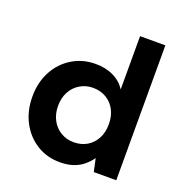

<svg xmlns="http://www.w3.org/2000/svg" viewBox="-131 -836 917 963"><g transform="rotate(20 327.5 -354.0)"><path d="M291 12Q222 12 167.5 -22Q113 -56 81.5 -115.5Q50 -175 50 -251Q50 -327 81.5 -386Q113 -445 168.5 -479Q224 -513 293 -513Q348 -513 389 -493Q430 -473 454 -436V-720H589V0H469L454 -69Q439 -48 417 -29Q395 -10 364 1Q333 12 291 12ZM322 -106Q363 -106 393.5 -124.5Q424 -143 441 -175.5Q458 -208 458 -251Q458 -294 441 -326.5Q424 -359 393 -377.5Q362 -396 322 -396Q284 -396 253 -377.5Q222 -359 204.5 -326.5Q187 -294 187 -251Q187 -209 204.5 -176Q222 -143 253 -124.5Q284 -106 322 -106Z"/></g></svg>

Font: DM Sans 17pt
Style: Bold
Weight: 700
Version: Version 4.004;gftools[0.9.30]